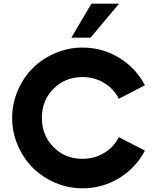

<svg xmlns="http://www.w3.org/2000/svg" viewBox="-20 -1020 845 1050"><path d="M370.1 -814 480 -1000H631.3L475.1 -814ZM431.2 9.8Q353 9.8 281.7 -20.8Q210.4 -51.3 158.9 -102.8Q107.4 -154.3 76.9 -225.6Q46.4 -296.9 46.4 -375Q46.4 -453.1 76.9 -524.4Q107.4 -595.7 158.9 -647.2Q210.4 -698.7 281.7 -729.2Q353 -759.8 431.2 -759.8Q541 -759.8 632.3 -703.6Q723.6 -647.5 772.5 -553.7L629.9 -480Q602.5 -534.2 549.6 -566.4Q496.6 -598.6 431.2 -598.6Q336.4 -598.6 272.7 -534.4Q209 -470.2 209 -375Q209 -279.8 272.7 -215.6Q336.4 -151.4 431.2 -151.4Q496.6 -151.4 549.6 -183.6Q602.5 -215.8 629.9 -270L772.5 -196.3Q723.6 -102.5 632.3 -46.4Q541 9.8 431.2 9.8Z"/></svg>

Font: Now Alt
Style: Bold
Weight: 700
Designer: Alfredo Marco Pradil
Foundry: Alfredo Marco Pradil
Version: Version 1.002;PS 001.002;hotconv 1.0.88;makeotf.lib2.5.64775